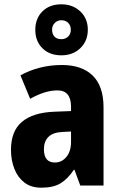

<svg xmlns="http://www.w3.org/2000/svg" viewBox="-20 -862 560 892"><path d="M268 -560Q360 -560 410.5 -511Q461 -462 461 -363V0H353L326 -73H323Q295 -31 261.5 -10.5Q228 10 172 10Q125 10 94 -13.5Q63 -37 47 -77Q31 -117 31 -166Q31 -253 82 -296Q133 -339 232 -343L310 -346V-366Q310 -442 247 -442Q218 -442 187 -432.5Q156 -423 120 -403L75 -512Q116 -535 165 -547.5Q214 -560 268 -560ZM271 -249Q226 -247 205 -226Q184 -205 184 -169Q184 -107 235 -107Q267 -107 288.5 -133Q310 -159 310 -203V-251ZM265 -605Q210 -605 177 -638Q144 -671 144 -723Q144 -776 177 -809Q210 -842 265 -842Q318 -842 353 -809Q388 -776 388 -724Q388 -672 353.5 -638.5Q319 -605 265 -605ZM265 -680Q284 -680 296.5 -692Q309 -704 309 -724Q309 -743 297 -755.5Q285 -768 265 -768Q247 -768 234.5 -755.5Q222 -743 222 -724Q222 -704 233 -692Q244 -680 265 -680Z"/></svg>

Font: Noto Sans Gujarati UI Condensed ExtraBold
Style: Regular
Weight: 800
Width: 3
Designer: Jelle Bosma - Monotype Design Team, Universal Thirst
Foundry: Monotype Imaging Inc.
Version: Version 2.106; ttfautohint (v1.8.4.7-5d5b)